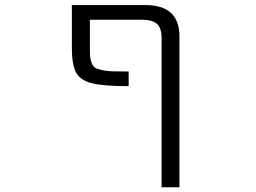

<svg xmlns="http://www.w3.org/2000/svg" viewBox="-20 -540 1040 779"><path d="M635.7 -384.8Q635.7 -425.8 617.2 -442.9Q598.6 -460 554.7 -460H344.7V-349.6Q344.7 -323.2 345.7 -310.1Q346.7 -296.9 352.5 -283.2Q358.4 -269.5 366.7 -264.6Q375 -259.8 395 -255.4Q415 -251 438 -250.5Q460.9 -250 502 -250V-190.4Q398.4 -190.4 351.6 -202.6Q304.7 -214.8 288.1 -246.6Q271.5 -278.3 271.5 -348.6V-519.5H569.3Q707 -519.5 708 -394.5V219.7H635.7Z"/></svg>

Font: Gen Shin Gothic Monospace Normal
Style: Regular
Weight: 350
Designer: [Source Han Sans]
Ryoko NISHIZUKA  (kana & ideographs); Paul D. Hunt (Latin, Greek & Cyrillic); Wenlong ZHANG  (bopomofo
Version: Version 1.002.20150607